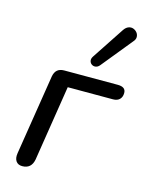

<svg xmlns="http://www.w3.org/2000/svg" viewBox="-117 -839 699 918"><g transform="rotate(15 232.5 -380.5)"><path d="M84 7Q63 7 53 -7.5Q43 -22 47 -47L110 -444Q114 -466 126.5 -476.5Q139 -487 160 -487H425Q445 -487 455 -479.5Q465 -472 465 -457Q465 -437 453.5 -425.5Q442 -414 421 -414H197L138 -40Q129 7 84 7ZM320 -556Q311 -545 300 -543.5Q289 -542 280.5 -548Q272 -554 270 -564.5Q268 -575 276 -587L381 -746Q391 -761 403.5 -765.5Q416 -770 427 -766Q438 -762 445.5 -753Q453 -744 453.5 -731.5Q454 -719 443 -707Z"/></g></svg>

Font: Nunito Medium
Style: Italic
Weight: 500
Designer: Vernon Adams
Foundry: Vernon Adams
Version: Version 3.601